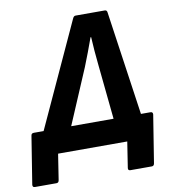

<svg xmlns="http://www.w3.org/2000/svg" viewBox="-135 -730 836 946"><g transform="rotate(-10 282.5 -256.5)"><path d="M587 -122Q600 -122 599 -109L561 129Q559 142 548 142H441Q428 142 430 129L450 0H104L84 129Q82 142 71 142H-37Q-49 142 -48 129L-10 -109Q-9 -122 4 -122H53L292 -642Q295 -649 298.5 -652Q302 -655 307 -655H453Q464 -655 465 -642L540 -122ZM308 -397 191 -122H403L375 -399Q371 -434 368.5 -468.5Q366 -503 364 -537H361Q348 -501 335 -466.5Q322 -432 308 -397Z"/></g></svg>

Font: Sofia Sans Semi Condensed ExtraBold
Style: Italic
Weight: 800
Italic angle: -9°
Version: Version 4.100